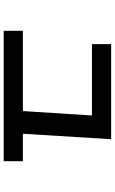

<svg xmlns="http://www.w3.org/2000/svg" viewBox="189 -800 622 1040"><g transform="rotate(90 500.0 -280.0)"><path d="M578 -37 608 -506 643 -467H219V-571H734L701 -36ZM147 11V-93H853V11Z"/></g></svg>

Font: M PLUS 1 Thin SemiBold
Style: Regular
Weight: 600
Version: Version 1.001